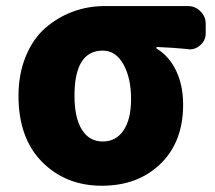

<svg xmlns="http://www.w3.org/2000/svg" viewBox="-20 -589 699 623"><path d="M310.5 13.7Q193.4 13.7 116.7 -63.5Q40 -140.6 40 -278.3Q40 -348.6 63.5 -405.8Q86.9 -462.9 126.5 -497.6Q166 -532.2 215.3 -550.8Q264.6 -569.3 319.3 -569.3H589.8Q613.3 -569.3 630.4 -552.2Q647.5 -535.2 647.5 -511.7V-480.5Q647.5 -458 629.9 -442.4Q615.2 -428.7 595.7 -428.7Q592.8 -428.7 589.8 -429.7Q540 -434.6 489.3 -436.5Q487.3 -436.5 487.3 -434.1Q487.3 -431.6 489.3 -430.7Q529.3 -406.2 551.8 -358.9Q574.2 -311.5 574.2 -249Q574.2 -128.9 501 -57.6Q427.7 13.7 310.5 13.7ZM313.5 -129.9Q356.4 -129.9 380.9 -166Q405.3 -202.1 405.3 -267.6Q405.3 -335.9 380.4 -380.4Q355.5 -424.8 313.5 -424.8Q221.7 -424.8 221.7 -278.3Q221.7 -207 245.6 -168.5Q269.5 -129.9 313.5 -129.9Z"/></svg>

Font: Gen Jyuu Gothic Heavy
Style: Bold
Weight: 900
Designer: [Source Han Sans]
Ryoko NISHIZUKA  (kana & ideographs); Paul D. Hunt (Latin, Greek & Cyrillic); Wenlong ZHANG  (bopomofo
Version: Version 1.002.20150607